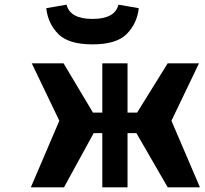

<svg xmlns="http://www.w3.org/2000/svg" viewBox="-20 -802 876 822"><path d="M112 0 234 -285 116 -531H252L378 -320H418V-531H526V-320H567L698 -531H832L714 -285L836 0H698L564 -232H526V0H418V-232H381L254 0ZM178 -767 265 -782Q280 -721 376 -721Q472 -721 487 -782L574 -767Q567 -702 523 -657Q479 -612 376 -612Q273 -612 229 -657Q185 -702 178 -767Z"/></svg>

Font: Fix15 Mono
Style: Bold
Weight: 700
Designer: Carrois Corporate & Edenspiekermann AG
Foundry: Carrois Corporate GbR & Edenspiekermann AG
Version: Version 3.206